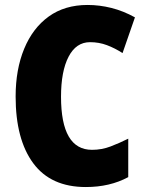

<svg xmlns="http://www.w3.org/2000/svg" viewBox="-20 -744 590 774"><path d="M343 -574Q287 -574 256.5 -515.5Q226 -457 226 -354Q226 -140 351 -140Q390 -140 425.5 -153.5Q461 -167 497 -185V-30Q423 10 326 10Q185 10 114 -86Q43 -182 43 -355Q43 -464 77.5 -547.5Q112 -631 176.5 -677.5Q241 -724 333 -724Q381 -724 429 -712Q477 -700 524 -674L474 -530Q443 -550 411 -562Q379 -574 343 -574Z"/></svg>

Font: Noto Sans Khmer UI Condensed Black
Style: Regular
Weight: 900
Width: 3
Designer: Danh Hong and the Monotype Design Team
Foundry: Monotype Imaging Inc.
Version: Version 2.002; ttfautohint (v1.8.4.7-5d5b)